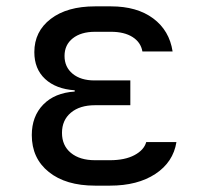

<svg xmlns="http://www.w3.org/2000/svg" viewBox="-20 -577 640 604"><path d="M326 7H279Q187 7 133.5 -36Q80 -79 80 -152Q80 -211 116 -248Q152 -285 215 -289V-293Q156 -297 122 -328.5Q88 -360 88 -413Q88 -478 139.5 -517.5Q191 -557 279 -557H329Q411 -557 462 -519Q513 -481 523 -415H428Q423 -444 397 -460.5Q371 -477 329 -477H279Q235 -477 209 -456.5Q183 -436 183 -401Q183 -366 208.5 -345Q234 -324 277 -324H390V-246H279Q231 -246 203 -222.5Q175 -199 175 -159Q175 -119 203 -96Q231 -73 279 -73H326Q373 -73 403 -89Q433 -105 440 -130H535Q525 -67 469 -30Q413 7 326 7Z"/></svg>

Font: JetBrainsMono NF
Style: Regular
Weight: 400
Designer: Philipp Nurullin, Konstantin Bulenkov
Foundry: JetBrains
Version: Version 2.251; ttfautohint (v1.8.3);Nerd Fonts 2.2.2